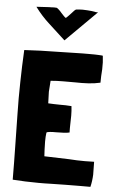

<svg xmlns="http://www.w3.org/2000/svg" viewBox="-61 -963 603 1009"><g transform="rotate(5 240.5 -458.5)"><path d="M181 5C203 5 225 5 248 4C299 3 350 2 400 2H455C460 -18 463 -40 464 -63L463 -131C447 -131 430 -130 414 -130C386 -130 358 -131 331 -133C312 -134 238 -136 200 -137C199 -157 197 -183 197 -215C197 -232 198 -248 200 -262C203 -265 210 -266 219 -267C228 -268 239 -268 251 -268C273 -268 307 -269 321 -273C320 -304 322 -332 322 -361C322 -378 321 -396 319 -412C298 -414 278 -414 257 -414C236 -414 216 -415 196 -416C196 -416 194 -477 194 -477C194 -477 196 -505 196 -505L198 -535C220 -537 242 -538 264 -538H330C352 -537 374 -538 396 -539C417 -540 439 -543 460 -548C460 -571 461 -595 463 -619C464 -643 463 -667 460 -690C460 -691 453 -691 440 -692C427 -693 409 -693 387 -693C365 -693 340 -693 311 -692C282 -691 253 -691 222 -690C191 -689 161 -689 131 -688C100 -687 72 -685 46 -684C43 -627 41 -570 40 -513C40 -485 39 -456 39 -428C39 -400 40 -372 40 -343C41 -286 42 -230 43 -173C44 -116 45 -58 45 0C89 3 134 5 181 5ZM252 -753 415 -915H405C399 -916 391 -918 381 -919C367 -920 351 -922 334 -922C323 -922 312 -921 300 -920C296 -920 285 -909 276 -898C274 -896 257 -877 249 -871C243 -873 229 -890 223 -896C216 -905 202 -918 197 -920C190 -921 175 -921 168 -920C161 -920 152 -920 141 -919C129 -918 112 -917 90 -916C113 -885 138 -857 166 -832C194 -807 223 -780 252 -753Z"/></g></svg>

Font: Londrina Solid CC
Style: CC
Weight: 400
Designer: Marcelo Magalhaes
Foundry: Tipos Pereira
Version: Version 1.003;FEAKit 1.0